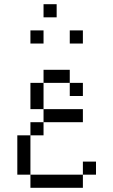

<svg xmlns="http://www.w3.org/2000/svg" viewBox="-20 -770 540 915"><path d="M437.5 62.5V0H375V62.5H125V125H375V62.5ZM375 -187.5V-250H187.5V-187.5H125V-125H62.5V62.5H125V-125H187.5V-187.5ZM375 -312.5V-375H312.5V-312.5ZM187.5 -562.5V-625H125V-562.5ZM375 -562.5V-625H312.5V-562.5ZM250 -687.5V-750H187.5V-687.5ZM187.5 -250Q187.5 -250 187.5 -375H125Q125 -375 125 -250ZM187.5 -375H312.5V-437.5H187.5Z"/></svg>

Font: BFUnifontExMono
Style: Regular
Weight: 500
Version: Version 15.0.06